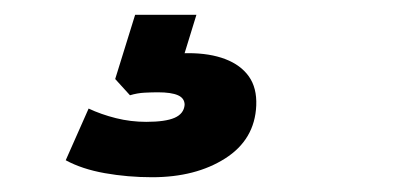

<svg xmlns="http://www.w3.org/2000/svg" viewBox="-20 -40 540 260"><path d="M186 200Q153 200 122 194.5Q91 189 69 177L100 107Q117 115 137 120Q157 125 178 125Q204 125 216.5 119.5Q229 114 230 102Q230 93 221 89Q212 85 194 85Q186 85 176 85.5Q166 86 156 89L136 67L163 -20H246L222 58L184 40Q195 36 209 34Q223 32 235 32Q264 32 285 40Q306 48 317 63.5Q328 79 327 103Q325 149 285 174.5Q245 200 186 200Z"/></svg>

Font: Nunito Sans 11pt Black
Style: Italic
Weight: 900
Italic angle: -9°
Version: Version 3.101;gftools[0.9.27]